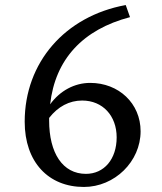

<svg xmlns="http://www.w3.org/2000/svg" viewBox="-20 -731 643 762"><path d="M78 -248C78 -88 172 11 313 11C435 11 538 -90 538 -210C538 -321 451 -402 338 -402C276 -402 218 -371 179 -317C199 -496 309 -614 496 -663L479 -711C238 -667 78 -483 78 -248ZM175 -253V-263C210 -308 255 -332 306 -332C388 -332 443 -271 443 -186C443 -99 393 -41 321 -41C229 -41 175 -123 175 -253Z"/></svg>

Font: TPK Tissa Web Quiz
Style: Regular
Weight: 400
Designer: Jacques Le Bailly, Suppakit Chalermlarp | Katatrad Co.,Ltd.
Foundry: Jacques Le Bailly, Cadson Demak Co.,Ltd.
Version: Version 5.000;Glyphs 3.1.2 (3151)